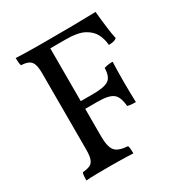

<svg xmlns="http://www.w3.org/2000/svg" viewBox="-160 -801 881 926"><g transform="rotate(-30 280.5 -338.0)"><path d="M56 3Q56 -11 57 -21.5Q58 -32 61 -40Q88 -42 103 -49.5Q118 -57 124 -75.5Q130 -94 130 -127V-549Q130 -583 124 -601Q118 -619 103 -627Q88 -635 61 -636Q58 -644 57 -655Q56 -666 56 -679Q73 -678 94 -677.5Q115 -677 138.5 -676.5Q162 -676 184 -676Q206 -676 224 -676V-147Q224 -104 233 -81.5Q242 -59 262 -50.5Q282 -42 313 -40Q316 -32 317 -21.5Q318 -11 318 3Q303 2 282.5 1.5Q262 1 239 0.5Q216 0 192 0Q157 0 116.5 0.5Q76 1 56 3ZM452 -205Q439 -205 428 -206Q417 -207 406 -210Q402 -262 378.5 -280.5Q355 -299 293 -299H221V-342H293Q355 -342 379 -358Q403 -374 404 -423Q417 -427 428 -428.5Q439 -430 452 -430Q451 -405 450.5 -376Q450 -347 450 -321Q450 -295 450.5 -263Q451 -231 452 -205ZM477 -509Q475 -540 461 -569Q447 -598 412.5 -617Q378 -636 313 -636H199L221 -676Q300 -676 356.5 -676.5Q413 -677 449 -678Q485 -679 501 -679Q503 -657 506 -628Q509 -599 513 -571Q517 -543 522 -521Q514 -514 502.5 -511.5Q491 -509 477 -509Z"/></g></svg>

Font: Vollkorn
Style: Regular
Weight: 400
Designer: Friedrich Althausen
Foundry: Friedrich Althausen
Version: Version 5.001